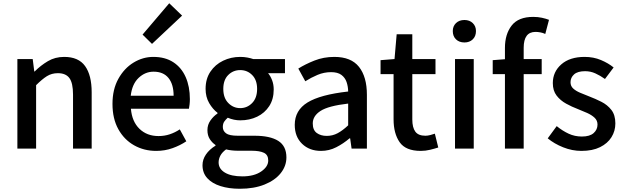

<svg xmlns="http://www.w3.org/2000/svg" viewBox="-20 -914 3840 1181"><path d="M86.9 0V-550.8H181.2L190.9 -474.1H192.9Q230.5 -511.7 274.7 -537.8Q318.8 -564 375 -564Q462.9 -564 503.4 -507.6Q543.9 -451.2 543.9 -346.2V0H429.2V-332Q429.2 -403.3 407 -433.6Q384.8 -463.9 335.9 -463.9Q297.9 -463.9 268.3 -445.3Q238.8 -426.8 202.1 -390.1V0Z M940.9 14.2Q865.7 14.2 804.7 -20.3Q743.7 -54.7 707.8 -119.4Q671.9 -184.1 671.9 -274.9Q671.9 -364.3 708 -429.2Q744.1 -494.1 801.5 -529.1Q858.9 -564 922.9 -564Q996.1 -564 1046.1 -531.2Q1096.2 -498.5 1122.1 -439.9Q1147.9 -381.3 1147.9 -304.2Q1147.9 -286.6 1146 -271Q1144 -255.4 1142.1 -245.1H785.2Q792 -166 837.9 -121.6Q883.8 -77.1 955.1 -77.1Q991.7 -77.1 1023.9 -87.9Q1056.2 -98.6 1085.9 -118.2L1126 -44.9Q1088.4 -19.5 1041.3 -2.7Q994.1 14.2 940.9 14.2ZM784.2 -325.2H1047.9Q1047.9 -395.5 1016.4 -434.3Q984.9 -473.1 924.8 -473.1Q873 -473.1 832.8 -435.1Q792.5 -397 784.2 -325.2ZM915 -644 856.9 -701.2 1021 -894 1100.1 -817.9Z M1454.6 247.1Q1388.2 247.1 1336.4 230.7Q1284.7 214.4 1255.1 182.1Q1225.6 149.9 1225.6 102.1Q1225.6 67.4 1246.6 36.4Q1267.6 5.4 1305.7 -18.1V-22Q1284.7 -36.1 1270.3 -58.6Q1255.9 -81.1 1255.9 -113.8Q1255.9 -147 1274.9 -173.6Q1293.9 -200.2 1317.9 -215.8V-220.2Q1289.1 -241.7 1266.8 -279.5Q1244.6 -317.4 1244.6 -367.2Q1244.6 -429.2 1274.2 -473.1Q1303.7 -517.1 1352.3 -540.5Q1400.9 -564 1457.5 -564Q1481 -564 1501.5 -560.1Q1522 -556.2 1537.6 -550.8H1732.9V-463.9H1628.9Q1643.6 -446.8 1653.6 -420.7Q1663.6 -394.5 1663.6 -363.8Q1663.6 -303.7 1636 -261.2Q1608.4 -218.8 1561.8 -196.3Q1515.1 -173.8 1457.5 -173.8Q1418.9 -173.8 1380.9 -189.9Q1368.2 -178.7 1359.4 -166Q1350.6 -153.3 1350.6 -132.8Q1350.6 -108.9 1370.4 -94Q1390.1 -79.1 1442.9 -79.1H1544.9Q1641.6 -79.1 1691.7 -47.4Q1741.7 -15.6 1741.7 54.2Q1741.7 107.4 1706.5 151.4Q1671.4 195.3 1606.9 221.2Q1542.5 247.1 1454.6 247.1ZM1457.5 -249Q1500.5 -249 1531 -280.3Q1561.5 -311.5 1561.5 -367.2Q1561.5 -421.9 1531.2 -452.4Q1501 -482.9 1457.5 -482.9Q1414.1 -482.9 1383.8 -452.6Q1353.5 -422.4 1353.5 -367.2Q1353.5 -311.5 1384.3 -280.3Q1415 -249 1457.5 -249ZM1470.7 170.9Q1542.5 170.9 1586.2 141.1Q1629.9 111.3 1629.9 73.2Q1629.9 38.6 1603.5 25.9Q1577.1 13.2 1527.8 13.2H1444.8Q1425.3 13.2 1406.7 11.2Q1388.2 9.3 1370.6 4.9Q1346.2 22.9 1335.4 43.5Q1324.7 64 1324.7 85Q1324.7 124.5 1363.5 147.7Q1402.3 170.9 1470.7 170.9Z M1954.6 14.2Q1883.3 14.2 1838.1 -29.5Q1793 -73.2 1793 -146Q1793 -235.4 1871.6 -283.7Q1950.2 -332 2121.6 -351.1Q2121.1 -382.3 2111.8 -409.4Q2102.5 -436.5 2079.8 -453.4Q2057.1 -470.2 2016.6 -470.2Q1973.1 -470.2 1933.1 -453.4Q1893.1 -436.5 1857.9 -414.1L1814.9 -492.2Q1857.4 -519 1914.1 -541.5Q1970.7 -564 2036.6 -564Q2139.6 -564 2188.2 -502.7Q2236.8 -441.4 2236.8 -331.1V0H2142.6L2133.8 -63H2129.9Q2092.3 -30.8 2048.3 -8.3Q2004.4 14.2 1954.6 14.2ZM1989.7 -78.1Q2025.9 -78.1 2056.9 -94.7Q2087.9 -111.3 2121.6 -143.1V-276.9Q1999.5 -262.7 1951.7 -231.7Q1903.8 -200.7 1903.8 -154.8Q1903.8 -113.8 1928.5 -95.9Q1953.1 -78.1 1989.7 -78.1Z M2567.9 14.2Q2475.6 14.2 2438.2 -39.3Q2400.9 -92.8 2400.9 -180.2V-458H2320.8V-543.9L2406.7 -550.8L2419.9 -703.1H2516.1V-550.8H2658.7V-458H2516.1V-179.2Q2516.1 -129.4 2534.7 -104.2Q2553.2 -79.1 2596.7 -79.1Q2610.4 -79.1 2626.7 -83.3Q2643.1 -87.4 2654.8 -91.8L2675.8 -6.8Q2653.3 0.5 2625.5 7.3Q2597.7 14.2 2567.9 14.2Z M2778.8 0V-550.8H2894V0ZM2836.9 -652.8Q2804.7 -652.8 2784.9 -671.9Q2765.1 -690.9 2765.1 -723.1Q2765.1 -752.9 2784.9 -772Q2804.7 -791 2836.9 -791Q2868.2 -791 2887.9 -772Q2907.7 -752.9 2907.7 -723.1Q2907.7 -690.9 2887.9 -671.9Q2868.2 -652.8 2836.9 -652.8Z M3010.7 -458V-543.9L3085.9 -549.8V-619.1Q3085.9 -703.6 3127.2 -756.8Q3168.5 -810.1 3259.8 -810.1Q3288.6 -810.1 3313.5 -804.7Q3338.4 -799.3 3356.9 -792L3334 -705.1Q3319.8 -711.9 3304 -714.8Q3288.1 -717.8 3273.9 -717.8Q3201.2 -717.8 3201.2 -620.1V-550.8H3312V-458H3201.2V0H3085.9V-458Z M3556.2 14.2Q3499.5 14.2 3444.3 -7.8Q3389.2 -29.8 3349.1 -63L3404.3 -138.2Q3440.4 -108.9 3477.8 -91.6Q3515.1 -74.2 3559.1 -74.2Q3607.9 -74.2 3631.6 -95.5Q3655.3 -116.7 3655.3 -147.9Q3655.3 -172.9 3637.5 -189.7Q3619.6 -206.5 3592 -219Q3564.5 -231.4 3534.2 -243.2Q3498 -256.8 3462.4 -276.4Q3426.8 -295.9 3403.6 -326.2Q3380.4 -356.4 3380.4 -402.8Q3380.4 -472.2 3432.6 -518.1Q3484.9 -564 3576.2 -564Q3630.9 -564 3676.5 -544.7Q3722.2 -525.4 3754.4 -499L3701.2 -428.2Q3671.9 -449.2 3642.1 -462.6Q3612.3 -476.1 3579.1 -476.1Q3532.7 -476.1 3511 -456.3Q3489.3 -436.5 3489.3 -408.2Q3489.3 -384.8 3505.4 -369.9Q3521.5 -355 3547.6 -343.8Q3573.7 -332.5 3604.5 -320.8Q3642.1 -306.6 3679.2 -287.8Q3716.3 -269 3740.7 -237.8Q3765.1 -206.5 3765.1 -154.8Q3765.1 -108.4 3741.2 -70.1Q3717.3 -31.7 3670.9 -8.8Q3624.5 14.2 3556.2 14.2Z"/></svg>

Font: Source Han Sans CN Medium
Style: Regular
Weight: 500
Designer: Ryoko NISHIZUKA  (kana, bopomofo & ideographs); Paul D. Hunt (Latin, Greek & Cyrillic); Sandoll Communications , Soo-you
Foundry: Adobe
Version: Version 2.004;hotconv 1.0.118;makeotfexe 2.5.65603